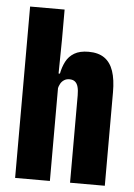

<svg xmlns="http://www.w3.org/2000/svg" viewBox="-50 -702 518 740"><g transform="rotate(5 209.0 -331.5)"><path d="M249 0V-338Q249 -357.5 245.5 -370.5Q242 -383.5 234 -390.2Q226 -397 212 -397Q200.5 -397 191.8 -391.5Q183 -386 177.8 -376.8Q172.5 -367.5 170 -355.5L136.5 -415.5H173.5Q178.5 -441.5 189.5 -462.8Q200.5 -484 221.5 -496.5Q242.5 -509 276.5 -509Q314.5 -509 338 -492.5Q361.5 -476 372.5 -443.5Q383.5 -411 383.5 -362V0ZM36.5 0V-663H170V-547L168 -395.5L171 -371.5V0Z"/></g></svg>

Font: Anek Latin Condensed
Style: Bold
Weight: 700
Width: 3
Designer: Yesha Goshar
Foundry: Ek Type
Version: Version 1.003